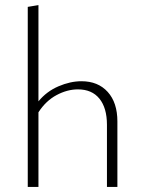

<svg xmlns="http://www.w3.org/2000/svg" viewBox="-20 -734 570 754"><path d="M300 -415Q365 -415 403 -373Q441 -331 441 -257V0H400V-244Q400 -310 370.5 -346.5Q341 -383 286 -383Q244 -383 202 -360.5Q160 -338 131 -293V0H89V-707L131 -714V-336Q163 -375 209.5 -395Q256 -415 300 -415Z"/></svg>

Font: EauTestInfant Light
Style: Regular
Weight: 300
Designer: Christian Thalmann (Catharsis Fonts)
Version: Version 0.001;PS 000.001;hotconv 1.0.88;makeotf.lib2.5.64775